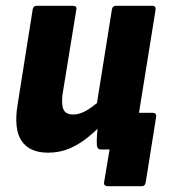

<svg xmlns="http://www.w3.org/2000/svg" viewBox="-20 -517 589 664"><path d="M353 127Q338 127 340 113L359 0H337L460 -127H507Q522 -127 520 -113L484 113Q482 127 470 127ZM146 11Q82 11 54.5 -30Q27 -71 41 -156L93 -484Q95 -497 107 -497H231Q247 -497 244 -484L196 -189Q192 -152 200.5 -136.5Q209 -121 233 -121Q258 -121 284.5 -138Q311 -155 337 -180L335 -89Q311 -64 282.5 -41Q254 -18 220.5 -3.5Q187 11 146 11ZM329 0Q317 0 315 -14Q314 -31 315.5 -50.5Q317 -70 319 -90L313 -146L367 -484Q369 -497 381 -497H506Q520 -497 518 -483L461 -129Q456 -97 453 -68.5Q450 -40 448 -14Q447 0 434 0Z"/></svg>

Font: Sofia Sans Semi Condensed Black
Style: Italic
Weight: 900
Italic angle: -9°
Version: Version 4.100